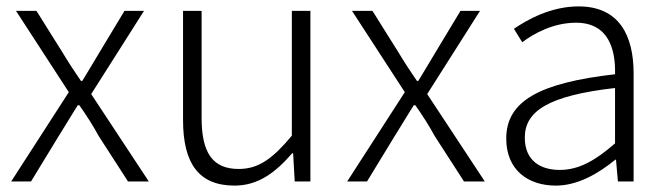

<svg xmlns="http://www.w3.org/2000/svg" viewBox="-20 -567 2086 600"><path d="M15 0H77L163 -141C184 -174 203 -207 223 -238H228C250 -207 271 -174 289 -141L380 0H445L265 -273L430 -533H369L290 -402C272 -372 255 -343 237 -314H233C213 -343 194 -372 176 -402L94 -533H30L195 -279Z M713 13C787 13 841 -28 893 -88H896L901 0H950V-533H892V-143C832 -71 788 -39 726 -39C644 -39 610 -90 610 -199V-533H552V-192C552 -55 602 13 713 13Z M1065 0H1127L1213 -141C1234 -174 1253 -207 1273 -238H1278C1300 -207 1321 -174 1339 -141L1430 0H1495L1315 -273L1480 -533H1419L1340 -402C1322 -372 1305 -343 1287 -314H1283C1263 -343 1244 -372 1226 -402L1144 -533H1080L1245 -279Z M1717 13C1785 13 1849 -24 1903 -68H1905L1911 0H1960V-338C1960 -456 1915 -547 1788 -547C1701 -547 1627 -505 1586 -477L1612 -435C1649 -463 1710 -496 1780 -496C1881 -496 1904 -414 1902 -335C1667 -308 1562 -252 1562 -134C1562 -35 1631 13 1717 13ZM1729 -36C1670 -36 1620 -64 1620 -137C1620 -219 1692 -268 1902 -292V-119C1839 -64 1788 -36 1729 -36Z"/></svg>

Font: Genne Gothic Light
Style: Regular
Weight: 300
Designer: Ryoko NISHIZUKA (kana & ideographs); Paul D. Hunt (Latin, Greek & Cyrillic); Wenlong ZHANG (bopomofo); Sandoll Communica
Foundry: Adobe Systems Incorporated
Version: Version 1.004;PS 1.004;hotconv 16.6.51;makeotf.lib2.5.65220